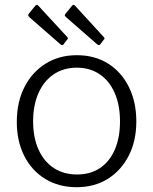

<svg xmlns="http://www.w3.org/2000/svg" viewBox="-20 -770 638 800"><path d="M299 10Q225 10 168.5 -24.5Q112 -59 81 -120.5Q50 -182 50 -262Q50 -344 81.5 -406.5Q113 -469 169.5 -504.5Q226 -540 300 -540Q375 -540 430.5 -505Q486 -470 517 -407.5Q548 -345 548 -264Q548 -183 516.5 -121.5Q485 -60 429.5 -25Q374 10 299 10ZM301 -43Q357 -43 397 -70Q437 -97 458.5 -147Q480 -197 480 -264Q480 -332 458 -382.5Q436 -433 395.5 -460.5Q355 -488 300 -488Q245 -488 204 -460.5Q163 -433 140.5 -382.5Q118 -332 118 -264Q118 -197 140.5 -147Q163 -97 204 -70Q245 -43 301 -43ZM127 -746Q133 -753 139 -747L260 -616Q266 -610 259 -604L246 -587Q243 -582 239.5 -582Q236 -582 231 -586L104 -697Q98 -703 97.5 -706Q97 -709 101 -714ZM280 -746Q286 -753 292 -747L412 -616Q419 -610 412 -604L399 -587Q396 -582 392.5 -582Q389 -582 384 -586L257 -697Q250 -703 250 -706Q250 -709 254 -714Z"/></svg>

Font: Libre Franklin Thin Light
Style: Regular
Weight: 300
Version: Version 3.000